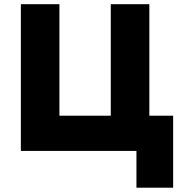

<svg xmlns="http://www.w3.org/2000/svg" viewBox="-20 -720 870 916"><path d="M79.5 0V-700H263.5V-168H508.5V-700H692.5V0ZM631 175.5V0H577.5V-168H806V175.5Z"/></svg>

Font: Geologica Roman ExtraBold
Style: Regular
Weight: 800
Designer: Sindre Bremnes, Frode Helland
Foundry: Monokrom Skriftforlag AS
Version: Version 1.010;gftools[0.9.28]